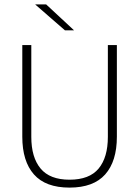

<svg xmlns="http://www.w3.org/2000/svg" viewBox="-20 -844 634 874"><path d="M296.5 10Q187.5 10 134.5 -50Q81.5 -110 81.5 -221.5V-639H122.5V-221Q122.5 -127.5 164.8 -76.8Q207 -26 296.5 -26Q387 -26 429 -76.8Q471 -127.5 471 -221V-639H512V-221.5Q512 -110 458.8 -50Q405.5 10 296.5 10ZM316.5 -706.5 190 -824H141V-823L275.5 -706H316.5Z"/></svg>

Font: Anek Kannada Medium ExtraLight
Style: Regular
Weight: 250
Version: Version 1.003